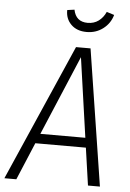

<svg xmlns="http://www.w3.org/2000/svg" viewBox="-79 -917 651 961"><g transform="rotate(5 247.0 -437.0)"><path d="M400 0 373 -188H119L40 0H-20L280 -685H353L460 0ZM140 -237H366L309 -637ZM220 -866 256 -871Q268 -811 327 -811Q359 -811 382 -828Q405 -845 418 -874L456 -862Q444 -819 408.5 -792Q373 -765 326 -765Q277 -765 248 -793.5Q219 -822 220 -866Z"/></g></svg>

Font: Fira Sans Condensed Light
Style: Italic
Weight: 300
Width: 3
Italic angle: -8°
Designer: Carrois Corporate & Edenspiekermann AG
Foundry: Carrois Corporate GbR & Edenspiekermann AG
Version: Version 4.203